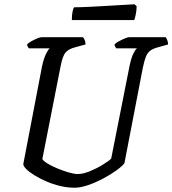

<svg xmlns="http://www.w3.org/2000/svg" viewBox="-20 -878 806 898"><path d="M329 0Q296 0 262 -8Q228 -16 197 -29.5Q166 -43 141.5 -58Q117 -73 103 -87Q89 -101 89 -111L177 -570Q185 -605 195.5 -626.5Q206 -648 213 -652H115Q113 -654 110 -659Q107 -664 107 -671Q114 -678 127.5 -685.5Q141 -693 154.5 -698.5Q168 -704 174 -704H368Q372 -700 376 -691Q380 -682 380 -670L332 -657Q301 -649 287 -633Q273 -617 264 -571L178 -134Q183 -125 202.5 -113Q222 -101 249 -90Q276 -79 301.5 -71.5Q327 -64 344 -64Q368 -64 400 -77Q432 -90 460.5 -107.5Q489 -125 500 -136L586 -570Q594 -608 604 -628Q614 -648 621 -652H524Q522 -654 519 -659Q516 -664 516 -671Q523 -678 537 -685.5Q551 -693 564.5 -698.5Q578 -704 583 -704H755Q758 -700 762 -691Q766 -682 766 -670L716 -656Q694 -650 681.5 -640Q669 -630 662 -612Q655 -594 648 -561L562 -115Q553 -102 526.5 -82.5Q500 -63 464.5 -44Q429 -25 393 -12.5Q357 0 329 0ZM316 -784Q316 -809 319.5 -824.5Q323 -840 327 -844Q357 -844 397.5 -846Q438 -848 480 -850.5Q522 -853 556.5 -855Q591 -857 609 -858L619 -849Q619 -830 615 -811Q611 -792 608 -784Z"/></svg>

Font: Texturina Medium
Style: Italic
Weight: 500
Italic angle: -11°
Designer: Guillermo Torres Carreño
Foundry: Omnibus-Type
Version: Version 1.002